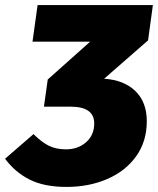

<svg xmlns="http://www.w3.org/2000/svg" viewBox="-40 -716 622 756"><path d="M543 -557 370 -406Q448 -401 493 -357.5Q538 -314 538 -239Q538 -159 496 -100.5Q454 -42 382 -11Q310 20 222 20Q134 20 76.5 -9Q19 -38 -20 -91L92 -188Q124 -156 152.5 -142Q181 -128 220 -128Q267 -128 299 -156Q331 -184 331 -230Q331 -296 238 -296H133L148 -403L315 -552H88L108 -696H562Z"/></svg>

Font: Fira Sans Black
Style: Italic
Weight: 900
Italic angle: -8°
Designer: Carrois Corporate & Edenspiekermann AG
Foundry: Carrois Corporate GbR & Edenspiekermann AG
Version: Version 4.203